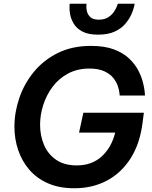

<svg xmlns="http://www.w3.org/2000/svg" viewBox="-20 -995 809 1025"><path d="M504 -810Q451 -810 420 -826.5Q389 -843 374 -868Q359 -893 354.5 -917.5Q350 -942 351 -958.5Q352 -975 352 -975H442Q442 -975 441 -962.5Q440 -950 444.5 -933Q449 -916 463 -903Q477 -890 507 -890Q538 -890 558 -903Q578 -916 589 -933Q600 -950 604.5 -962.5Q609 -975 609 -975H699Q699 -975 695.5 -958.5Q692 -942 681 -917.5Q670 -893 649 -868Q628 -843 592.5 -826.5Q557 -810 504 -810ZM377 10Q296 10 236 -16.5Q176 -43 136.5 -89Q97 -135 77 -194Q57 -253 57 -319Q57 -395 83 -471.5Q109 -548 160.5 -611Q212 -674 288.5 -712Q365 -750 466 -750Q539 -750 589 -731Q639 -712 670.5 -681.5Q702 -651 719 -617.5Q736 -584 743.5 -553.5Q751 -523 752.5 -504Q754 -485 754 -485H619Q619 -485 617.5 -499.5Q616 -514 609 -535.5Q602 -557 585 -578.5Q568 -600 537 -614.5Q506 -629 457 -629Q393 -629 343.5 -602.5Q294 -576 261 -532Q228 -488 211 -435Q194 -382 194 -329Q194 -271 215 -221.5Q236 -172 279.5 -142Q323 -112 390 -112Q470 -112 522.5 -159.5Q575 -207 595 -287H402L425 -393H748L741 -339Q727 -228 677.5 -150Q628 -72 551 -31Q474 10 377 10Z"/></svg>

Font: Be Vietnam Pro SemiBold
Style: Italic
Weight: 600
Italic angle: -12°
Designer: Lam Bao, Tony Le, Vietanh Nguyen
Foundry: Yellow Type Foundry
Version: Version 1.002; ttfautohint (v1.8.3)